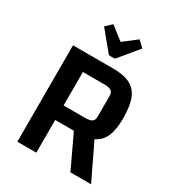

<svg xmlns="http://www.w3.org/2000/svg" viewBox="-198 -959 986 1078"><g transform="rotate(30 295.0 -420.5)"><path d="M425 0 325 -212H204V0H81V-625H340Q411 -625 452 -604Q493 -583 511.5 -536.5Q530 -490 530 -409Q530 -336 510.5 -292Q491 -248 449 -229L559 0ZM204 -306H339Q374 -306 387.5 -315Q401 -324 401 -348V-481Q401 -505 387.5 -514Q374 -523 339 -523H204ZM303 -775 388 -841 427 -804 327 -683Q323 -677 315 -677H291Q283 -677 279 -683L179 -804L218 -841Z"/></g></svg>

Font: Changa Medium
Style: Regular
Weight: 500
Designer: Eduardo Rodriguez Tunni
Foundry: Eduardo Rodriguez Tunni
Version: Version 2.002; ttfautohint (v1.5) -l 8 -r 50 -G 150 -x 14 -H